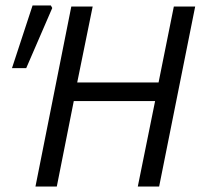

<svg xmlns="http://www.w3.org/2000/svg" viewBox="-20 -680 736 700"><path d="M109.3 0 240 -656.3H317.9L261.5 -379.3H558.1L613.8 -656.3H691.6L560.2 0H482.4L545.5 -311.6H249L187.1 0ZM23.7 -431.6 98.7 -660H165.5L170.5 -650.8L75.6 -431.6Z"/></svg>

Font: Source Sans 3
Style: Italic
Weight: 200
Italic angle: -11°
Designer: Paul D. Hunt
Foundry: Adobe
Version: Version 3.046;hotconv 1.0.118;makeotfexe 2.5.65603